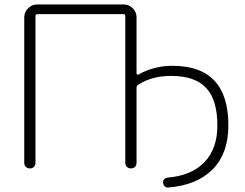

<svg xmlns="http://www.w3.org/2000/svg" viewBox="-20 -750 1090 855"><path d="M88 -25V-673Q88 -696 105 -713Q122 -730 145 -730H532Q555 -730 571.5 -713Q588 -696 588 -673V-423Q588 -420 591 -418Q594 -416 596 -418Q666 -457 748 -457Q997 -457 997 -192Q997 -67 927 4Q857 75 729 85Q720 86 713.5 79.5Q707 73 706 64Q705 55 711 48.5Q717 42 726 41Q833 32 890.5 -28Q948 -88 948 -191Q948 -305 898 -358.5Q848 -412 742 -412Q657 -412 596 -373Q588 -368 588 -359V-25Q588 -14 581 -7Q574 0 563 0Q552 0 545 -7Q538 -14 538 -25V-678Q538 -687 530 -687H147Q138 -687 138 -678V-25Q138 -14 131 -7Q124 0 113 0Q102 0 95 -7Q88 -14 88 -25Z"/></svg>

Font: Rounded Mplus 1c Light
Style: Regular
Weight: 300
Version: Version 1.059.20150529